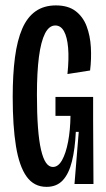

<svg xmlns="http://www.w3.org/2000/svg" viewBox="-20 -691 399 721"><path d="M154.7 10.7Q107.7 10.7 80 -27.8Q52.3 -66.3 40 -141.8Q27.7 -217.3 27.7 -327.3Q27.7 -411.3 36.2 -475.7Q44.7 -540 63.5 -583.3Q82.3 -626.7 113.7 -648.7Q145 -670.7 190 -670.7Q235.7 -670.7 263.7 -649.5Q291.7 -628.3 305.2 -592.7Q318.7 -557 321.2 -513.7Q323.7 -470.3 318.3 -426.3L233.3 -413Q239.3 -471 235.8 -511.5Q232.3 -552 220.3 -573.7Q208.3 -595.3 187.7 -595.3Q164.3 -595.3 149 -565.2Q133.7 -535 126.2 -477.5Q118.7 -420 118.7 -335.7Q118.7 -265 122.5 -213.5Q126.3 -162 134 -128.8Q141.7 -95.7 152.7 -79.8Q163.7 -64 178.7 -64Q198.7 -64 213 -89.5Q227.3 -115 235.7 -158.7Q244 -202.3 244.7 -256H188.3V-327H329.7V-239L331 0H259.7L275.7 -195.7H264.7Q261.7 -131.7 250.2 -85.2Q238.7 -38.7 215.8 -14Q193 10.7 154.7 10.7Z"/></svg>

Font: Bricolage Grotesque 96pt ExtraBold Condensed
Style: Regular
Weight: 800
Width: 3
Version: Version 1.001;gftools[0.9.33.dev8+g029e19f]